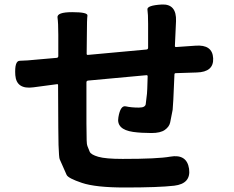

<svg xmlns="http://www.w3.org/2000/svg" viewBox="-20 -799 1040 853"><path d="M534 34Q405 34 344 13.5Q283 -7 276 -22Q260 -57 245 -92Q242 -99 240 -155Q239 -193 239 -231L238 -421Q238 -426 233 -425L128 -411Q53 -401 48 -465Q44 -529 68 -529Q92 -529 163 -536L232 -542Q239 -543 239 -550V-644Q239 -697 235.5 -721Q232 -745 301 -745Q371 -745 368.5 -729.5Q366 -714 366 -651L365 -560Q365 -555 370 -555L631 -579Q638 -580 638 -587V-693Q638 -738 635 -756.5Q632 -775 699 -779Q765 -782 762 -705L757 -595Q757 -590 762 -590L848 -596Q924 -602 927 -540Q930 -479 854 -477L761 -474Q755 -474 755 -468Q749 -321 747 -311Q740 -274 736 -255Q732 -236 712.5 -222Q693 -208 653 -208Q607 -208 571 -213Q496 -224 506 -278Q515 -332 539 -326.5Q563 -321 597 -321Q613 -321 620 -325.5Q627 -330 627.5 -337Q628 -344 633 -383Q634 -387 636 -460Q636 -465 631 -465L371 -441Q364 -440 364 -433V-250Q364 -213 365 -176Q365 -159 369 -148.5Q373 -138 378.5 -125Q384 -112 416.5 -102.5Q449 -93 525 -93Q680 -93 736 -103Q810 -116 820 -49Q829 17 754 26Q685 34 534 34Z"/></svg>

Font: Resource Han Rounded KR
Style: Bold
Weight: 700
Designer: Cyano Hao (round all glyphs); Ryoko NISHIZUKA 西塚涼子 (kana, bopomofo & ideographs); Paul D. Hunt (Latin, Greek & Cyrillic)
Foundry: Cyano Hao
Version: 0.990